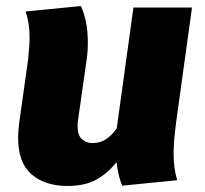

<svg xmlns="http://www.w3.org/2000/svg" viewBox="-20 -596 680 636"><path d="M555 -87Q555 -38 567 1L385 19Q372 -9 366 -59Q338 -23 300 -1.5Q262 20 204 20Q129 20 84.5 -18.5Q40 -57 40 -139Q40 -160 43 -185L73 -398Q78 -448 78 -472Q78 -519 65 -558L248 -576Q271 -526 271 -455Q271 -425 267 -398L238 -195Q237 -189 237 -178Q237 -148 251.5 -135Q266 -122 286 -122Q311 -122 330.5 -134.5Q350 -147 367 -171V-173L422 -571H616L564 -195Q555 -129 555 -87Z"/></svg>

Font: FiraGO Heavy
Style: Italic
Weight: 900
Italic angle: -8°
Designer: bBox Type GmbH
Foundry: bBox Type GmbH
Version: Version 1.001